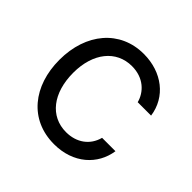

<svg xmlns="http://www.w3.org/2000/svg" viewBox="-146 -696 850 850"><g transform="rotate(45 279.0 -271.0)"><path d="M298.3 11.4C419 11.4 498.6 -62.5 512.8 -159.1H429C413.4 -99.4 363.6 -63.9 298.3 -63.9C198.9 -63.9 134.9 -146.3 134.9 -272.7C134.9 -396.3 200.3 -477.3 298.3 -477.3C372.2 -477.3 416.2 -431.8 429 -382.1H512.8C498.6 -484.4 411.9 -552.6 296.9 -552.6C149.1 -552.6 51.1 -436.1 51.1 -269.9C51.1 -106.5 144.9 11.4 298.3 11.4Z"/></g></svg>

Font: Magic Ui Pro
Style: Regular
Weight: 400
Designer: Stefan Endress, Andreas Faust
Version: Version 1.000;FEAKit 1.0